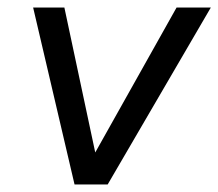

<svg xmlns="http://www.w3.org/2000/svg" viewBox="-20 -490 580 510"><path d="M178 0 68 -470H151L233 -85L449 -470H540L266 0Z"/></svg>

Font: Celebes
Style: Italic
Weight: 400
Italic angle: -10°
Designer: Anugrah Pasau
Foundry: Lafontype
Version: Version 1.000; ttfautohint (v1.8.4)